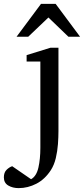

<svg xmlns="http://www.w3.org/2000/svg" viewBox="-99 -740 433 989"><path d="M202.1 -64Q202.1 -34.2 199.5 2.4Q196.8 39.1 188.5 74.2Q180.2 109.4 163.1 136.2Q132.3 183.6 88.4 206.3Q44.4 229 -2.9 229Q-33.7 229 -56.4 215.6Q-79.1 202.1 -79.1 173.8Q-79.1 148.4 -65.2 134.8Q-51.3 121.1 -36.1 116.2L61 183.1Q88.9 167.5 98.9 123Q108.9 78.6 108.9 21V-422.9H38.1V-456.1L161.1 -494.1H202.1ZM313.5 -550.8H253.4L150.4 -649.9L46.4 -550.8H-13.7L112.3 -720.2H187.5Z"/></svg>

Font: Charis
Style: Regular
Weight: 400
Designer: Walt Agee, Miriam Martin, Annie Olsen, Victor Gaultney, Lorna Priest, Alan Ward, Bob Hallissy, Martin Hosken, Sharon Cor
Foundry: SIL Global
Version: Version 7.000